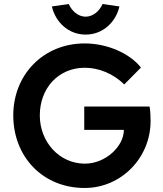

<svg xmlns="http://www.w3.org/2000/svg" viewBox="-20 -925 811 955"><path d="M401 10C583 10 729 -140 729 -323C729 -342 728 -372 724 -395H399V-279H596V-278C596 -198 506 -111 402 -111C276 -111 178 -218 178 -351C178 -486 270 -588 402 -588C471 -588 543 -559 598 -505L681 -589C627 -658 516 -709 401 -709C196 -709 46 -554 46 -351C46 -146 192 10 401 10ZM238 -893C256 -815 320 -753 406 -753C492 -753 556 -815 574 -893L490 -905C476 -872 444 -842 406 -842C368 -842 336 -872 322 -905Z"/></svg>

Font: Easer Grotesk Medium
Style: Regular
Weight: 500
Designer: Boardeaser, Bonnie Shaver-Troup, Thomas Jockin
Foundry: Lexend
Version: Version 1.001;Glyphs 3.1.2 (3151)